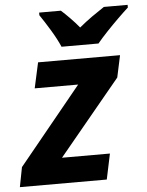

<svg xmlns="http://www.w3.org/2000/svg" viewBox="-77 -810 656 854"><g transform="rotate(-5 251.0 -383.0)"><path d="M-23 0 -6 -88 275 -432H81L106 -546H472L451 -448L175 -114H389L365 0ZM216 -606Q201 -641 175.5 -683Q150 -725 130 -754V-766H227Q244 -751 266.5 -728Q289 -705 306 -684Q335 -708 362.5 -727.5Q390 -747 419 -766H525V-754Q505 -736 478 -709.5Q451 -683 425 -655.5Q399 -628 381 -606Z"/></g></svg>

Font: Noto IKEA Latin
Style: Bold Italic
Weight: 700
Italic angle: -12°
Designer: Monotype Design Team
Foundry: Monotype Imaging Inc.
Version: Version 1.0